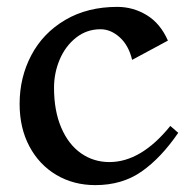

<svg xmlns="http://www.w3.org/2000/svg" viewBox="-20 -526 559 558"><path d="M468 -408 364 -352Q354 -394 328 -417.5Q302 -441 272 -441Q232 -441 201 -416.5Q170 -392 153.5 -353Q137 -314 137 -271Q137 -204 158 -155Q179 -106 215.5 -80.5Q252 -55 298 -55Q390 -55 475 -160L498 -140Q448 -67 391.5 -27.5Q335 12 257 12Q194 12 144 -17.5Q94 -47 65.5 -100.5Q37 -154 37 -224Q37 -301 71 -365.5Q105 -430 169.5 -468Q234 -506 321 -506Q367 -506 406.5 -482Q446 -458 468 -408Z"/></svg>

Font: Amita
Style: Bold
Weight: 700
Designer: Eduardo Rodriguez Tunni, Modular Infotech, Brian J. Bonislawsky
Foundry: Eduardo Rodriguez Tunni, Modular Infotech, Brian J. Bonislawsky
Version: Version 1.003